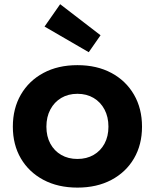

<svg xmlns="http://www.w3.org/2000/svg" viewBox="-20 -868 726 900"><path d="M343 11.4Q251.7 11.4 183.6 -24.9Q115.5 -61.1 77.8 -125.4Q40.2 -189.7 40.2 -274.2Q40.2 -359.4 77.8 -424.4Q115.5 -489.5 183.5 -526Q251.6 -562.6 342.9 -562.6Q434.2 -562.6 502.3 -526Q570.3 -489.5 608 -424.4Q645.7 -359.4 645.7 -274.2Q645.7 -189.7 608.1 -125.4Q570.5 -61.1 502.5 -24.9Q434.4 11.4 343 11.4ZM342.9 -122.9Q386.1 -122.9 418.8 -141.8Q451.5 -160.6 469.9 -194.6Q488.3 -228.6 488.3 -274.3Q488.3 -320 469.9 -354.7Q451.5 -389.5 418.8 -408.9Q386.1 -428.3 342.9 -428.3Q299.8 -428.3 267.1 -408.9Q234.4 -389.5 216 -354.7Q197.5 -320 197.5 -274.3Q197.5 -228.6 216 -194.6Q234.4 -160.6 267.1 -141.8Q299.8 -122.9 342.9 -122.9ZM262 -848.3 188.8 -743.5 396 -623.3 451.3 -702.7Z"/></svg>

Font: Hepta Slab ExtraLight
Style: Regular
Weight: 200
Designer: Michael LaGattuta
Foundry: Michael LaGattuta
Version: Version 1.100